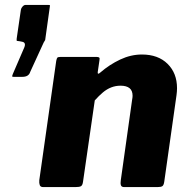

<svg xmlns="http://www.w3.org/2000/svg" viewBox="-20 -762 766 782"><path d="M35 -449Q29 -449 29.5 -452Q30 -455 32 -460L79 -569Q87 -589 70 -592L60 -594Q51 -595 49 -595.5Q47 -596 48 -605L65 -722Q66 -729 72 -735.5Q78 -742 84 -742H175Q181 -742 182.5 -741.5Q184 -741 183 -735L164 -599Q163 -597 161 -594Q159 -591 158 -589L103 -469Q97 -449 71 -449H35ZM156 0Q145 0 142 -8Q139 -16 140 -28L209 -514Q211 -524 213.5 -527Q216 -530 225 -530H375Q381 -530 384 -527.5Q387 -525 385 -516L378 -468Q377 -456 389 -467Q426 -499 469.5 -519.5Q513 -540 558 -540Q624 -540 662.5 -502Q701 -464 701 -403Q701 -396 700.5 -389.5Q700 -383 699 -375L649 -22Q647 -8 641.5 -4Q636 0 621 0H486Q475 0 472.5 -7.5Q470 -15 472 -28L518 -355Q519 -360 519.5 -364.5Q520 -369 520 -372Q520 -393 507.5 -403Q495 -413 471 -413Q451 -413 433 -406Q415 -399 399 -385.5Q383 -372 366 -353L318 -21Q316 -7 309.5 -3.5Q303 0 287 0H156Z"/></svg>

Font: Libre Franklin ExtraBold
Style: Italic
Weight: 800
Italic angle: -8°
Designer: Pablo Impallari, Rodrigo Fuenzalida, Nhung Nguyen
Foundry: Impallari Type
Version: Version 3.000